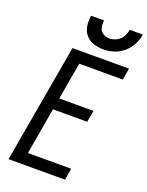

<svg xmlns="http://www.w3.org/2000/svg" viewBox="-172 -1034 858 1118"><g transform="rotate(20 256.5 -474.5)"><path d="M26 0 155 -735H505L493 -663H223L183 -433H395L382 -361H170L120 -72H388L376 0ZM325 -789Q293 -789 263.5 -799Q234 -809 215 -832Q196 -855 191.5 -886Q187 -917 192 -949H273Q269 -927 274 -905.5Q279 -884 297 -872.5Q315 -861 337 -861Q360 -861 382 -872.5Q404 -884 416 -905Q428 -926 432 -949H513Q508 -916 492 -885.5Q476 -855 449 -832Q422 -809 389.5 -799Q357 -789 325 -789Z"/></g></svg>

Font: Iosevka SS08
Style: Italic
Weight: 400
Italic angle: -10°
Monospace: yes
Designer: Belleve Invis
Foundry: Belleve Invis
Version: 2.1.0; ttfautohint (v1.8.2)